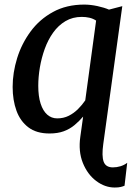

<svg xmlns="http://www.w3.org/2000/svg" viewBox="-20 -586 601 858"><path d="M492.5 252Q449 252 410 222.8Q371 193.5 350.2 142Q329.5 90.5 339 24.5L351.5 -65Q334 -44.5 313 -27Q292 -9.5 265 0.5Q238 10.5 201 10.5Q143 10.5 106.8 -17Q70.5 -44.5 53.5 -91.5Q36.5 -138.5 36.5 -197.5Q36.5 -261 56.5 -325.8Q76.5 -390.5 116.5 -445Q156.5 -499.5 216.8 -532.5Q277 -565.5 356.5 -565.5Q384.5 -565.5 415.5 -558.8Q446.5 -552 467 -543L526.5 -558.5L441.5 57.5Q434 111 443.2 136.5Q452.5 162 484.5 162Q502 162 518.8 156.8Q535.5 151.5 548.5 141.5L536.5 244Q529.5 247 519.5 249.5Q509.5 252 492.5 252ZM235.5 -57Q264 -57 287 -68.5Q310 -80 328.8 -98.8Q347.5 -117.5 361 -137.5L409.5 -494Q396 -503 379.5 -506.8Q363 -510.5 345.5 -510.5Q304.5 -510.5 272.5 -491.5Q240.5 -472.5 217.5 -440.2Q194.5 -408 180 -367.8Q165.5 -327.5 158.2 -284.8Q151 -242 151 -202.5Q151 -155.5 161.5 -123Q172 -90.5 191 -73.8Q210 -57 235.5 -57Z"/></svg>

Font: Merriweather 24pt Medium
Style: Italic
Weight: 500
Italic angle: -7.8°
Version: Version 2.101